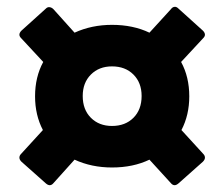

<svg xmlns="http://www.w3.org/2000/svg" viewBox="-20 -669 659 564"><path d="M493 -125Q487 -125 482 -131L419 -200Q371 -177 309 -177Q249 -177 199 -200L137 -131Q132 -125 126 -125Q121 -125 115 -130L43 -194Q37 -200 37 -206Q37 -212 42 -217L106 -287Q83 -331 83 -386Q83 -443 107 -487L42 -557Q37 -562 37 -567Q37 -573 43 -579L115 -644Q119 -648 124 -648Q131 -648 137 -642L199 -573Q249 -596 309 -596Q371 -596 419 -573L482 -642Q487 -649 494 -649Q499 -649 504 -644L576 -579Q582 -573 582 -567Q582 -562 577 -557L512 -487Q536 -443 536 -386Q536 -331 513 -287L577 -217Q582 -212 582 -206Q582 -200 576 -194L504 -130Q498 -125 493 -125ZM309 -299Q348 -299 372 -323Q396 -347 396 -387Q396 -426 372 -450Q348 -474 309 -474Q271 -474 247 -450Q223 -426 223 -387Q223 -347 247 -323Q271 -299 309 -299Z"/></svg>

Font: YamahaIndonesia935. App XBold
Style: Regular
Weight: 800
Designer: Dalton Maag Ltd
Foundry: Dalton Maag Ltd
Version: Version 1.002; January 01, 2024; Regular/Italic